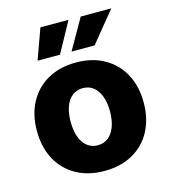

<svg xmlns="http://www.w3.org/2000/svg" viewBox="-114 -848 837 950"><g transform="rotate(-15 305.0 -373.5)"><path d="M305.2 10.7Q221.7 10.7 160.2 -23.9Q98.6 -58.6 65.2 -121.1Q31.7 -183.6 31.7 -266.6Q31.7 -350.1 65.2 -412.4Q98.6 -474.6 160.2 -509.5Q221.7 -544.4 305.2 -544.4Q389.2 -544.4 450.4 -509.5Q511.7 -474.6 545.2 -412.4Q578.6 -350.1 578.6 -266.6Q578.6 -183.6 545.2 -121.1Q511.7 -58.6 450.4 -23.9Q389.2 10.7 305.2 10.7ZM305.2 -120.6Q336.9 -120.6 359.4 -138.7Q381.8 -156.7 394 -189.7Q406.2 -222.7 406.2 -267.1Q406.2 -312 394 -344.7Q381.8 -377.4 359.4 -395.3Q336.9 -413.1 305.2 -413.1Q273.9 -413.1 251.2 -395.3Q228.5 -377.4 216.6 -344.7Q204.6 -312 204.6 -267.1Q204.6 -222.7 216.6 -189.7Q228.5 -156.7 251.2 -138.7Q273.9 -120.6 305.2 -120.6ZM239.7 -602.1H125L181.2 -757.8H325.2ZM417 -602.1H298.8L387.7 -757.8H544.4Z"/></g></svg>

Font: Inter 20pt ExtraBold
Style: Regular
Weight: 800
Version: Version 4.001;git-66647c0bb